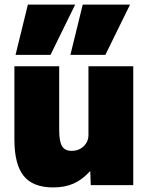

<svg xmlns="http://www.w3.org/2000/svg" viewBox="-20 -810 657 840"><path d="M43 -200V-520H239V-240Q239 -191 251.5 -170.5Q264 -150 293 -150Q325 -150 346 -170Q367 -190 367 -220V-520H563V0H377L375 -60H373Q339 -23 301 -6.5Q263 10 213 10Q124 10 83.5 -40.5Q43 -91 43 -200ZM288 -570 342 -790H549L441 -570ZM102 -790H309L201 -570H48Z"/></svg>

Font: Enso Black
Style: Regular
Weight: 900
Designer: Coji Morishita
Foundry: UNDERFOREST DESIGN
Version: Version 1.000